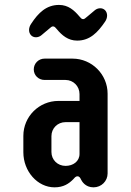

<svg xmlns="http://www.w3.org/2000/svg" viewBox="-20 -762 540 791"><path d="M119.1 -476.1C119.1 -451.7 138.7 -432.6 163.6 -432.6H250C282.2 -432.6 307.6 -406.7 307.6 -374.5V-346.2H220.7C141.1 -346.2 76.2 -282.2 76.2 -202.1V-134.8C76.2 -55.7 134.8 9.8 204.6 9.8C241.7 9.8 263.7 -5.4 281.2 -22.9C286.6 -28.8 291 -35.6 299.3 -35.6C307.6 -35.6 311 -28.3 313.5 -22.9C316.9 -16.1 330.6 9.8 365.2 9.8C397.9 9.8 423.3 -16.1 423.3 -47.4V-376C423.3 -455.6 358.4 -520.5 278.8 -520.5H163.6C138.7 -520.5 119.1 -500.5 119.1 -476.1ZM191.9 -201.2C191.9 -233.4 217.3 -258.8 250 -258.8H307.6V-127.9C307.6 -97.2 281.2 -78.6 250 -78.6C217.3 -78.6 191.9 -103.5 191.9 -135.7ZM340.3 -694.3C331.1 -686.5 327.6 -683.1 322.3 -683.1C315.9 -683.1 312 -689 307.1 -694.3C285.6 -719.7 261.2 -741.7 223.1 -741.7C170.9 -741.7 137.7 -709 108.4 -664.1C97.7 -648.9 96.2 -629.4 107.9 -616.7C119.1 -605 138.2 -606.4 150.4 -616.7L180.7 -642.1C189.9 -649.9 192.9 -653.3 198.7 -653.3C205.1 -653.3 209 -647.5 213.9 -642.1C234.9 -616.7 260.3 -594.7 297.9 -594.7C350.1 -594.7 382.3 -627.9 412.6 -672.4C423.3 -687.5 424.8 -707 413.1 -719.7C401.9 -731.4 382.8 -730 370.6 -719.7Z"/></svg>

Font: Supermercado One
Style: Regular
Weight: 400
Designer: James Grieshaber
Foundry: James Grieshaber
Version: Version 1.002